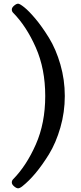

<svg xmlns="http://www.w3.org/2000/svg" viewBox="-20 -758 437 1040"><path d="M245 78Q174 193 101 251Q87 262 78 262Q69 262 56.5 251.5Q44 241 44 230.5Q44 220 51 213Q123 140 174 24.5Q225 -91 225 -238Q225 -385 174 -500.5Q123 -616 51 -689Q44 -696 44 -706.5Q44 -717 56.5 -727.5Q69 -738 78 -738Q87 -738 111.5 -718.5Q136 -699 171.5 -657Q207 -615 245 -553.5Q283 -492 307 -409Q331 -326 331 -238Q331 -150 307 -67Q283 16 245 78Z"/></svg>

Font: Cagliostro
Style: Regular
Weight: 400
Designer: Matthew Desmond
Foundry: Matthew Desmond
Version: Version